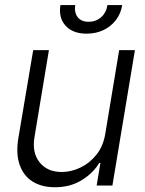

<svg xmlns="http://www.w3.org/2000/svg" viewBox="-20 -748 586 774"><path d="M404.3 -208 460.4 -545.9H523.9L433.1 0H369.6L384.8 -90.8H379.9Q354.5 -48.8 307.9 -20.8Q261.2 7.3 200.7 6.8Q148.4 6.8 111.8 -15.9Q75.2 -38.6 59.3 -83.3Q43.5 -127.9 54.2 -192.4L113.8 -545.9H177.2L119.1 -195.8Q108.4 -132.3 139.9 -93.3Q171.4 -54.2 230 -54.7Q266.6 -54.7 303.7 -72.3Q340.8 -89.8 368.4 -124Q396 -158.2 404.3 -208ZM329.1 -612.3Q273.4 -612.3 244.4 -644.3Q215.3 -676.3 223.6 -727.5H283.2Q278.8 -697.3 293.2 -678.7Q307.6 -660.2 337.4 -660.2Q366.7 -660.2 387.7 -678.7Q408.7 -697.3 413.1 -727.5H472.7Q467.3 -693.4 447.3 -667.2Q427.2 -641.1 397 -626.7Q366.7 -612.3 329.1 -612.3Z"/></svg>

Font: Inter Tight Light
Style: Italic
Weight: 300
Italic angle: -9.39999°
Designer: Rasmus Andersson
Foundry: rsms
Version: Version 3.004